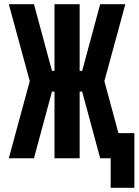

<svg xmlns="http://www.w3.org/2000/svg" viewBox="-20 -755 661 916"><path d="M621 141H508V0H458L372 -318H360V0H240V-318H228L142 0H22L122 -368L22 -735H142L228 -417H240V-735H360V-417H372L458 -735H578L478 -368L545 -120H621Z"/></svg>

Font: Iosevka Custom Heavy Extended
Style: Regular
Weight: 900
Width: 7
Monospace: yes
Designer: Belleve Invis
Foundry: Belleve Invis
Version: Version 11.2.4; ttfautohint (v1.8.4)